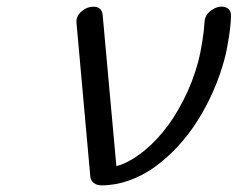

<svg xmlns="http://www.w3.org/2000/svg" viewBox="-20 -558 715 578"><path d="M576.9 -373Q583.3 -397 589 -433Q594.7 -469 595.7 -491.2Q596.7 -513.7 617.2 -527.8Q634.8 -540 652.8 -537.6Q670.7 -534.9 674.6 -518.6Q675.5 -513.9 675.3 -508.5Q674.6 -481.4 668.9 -444.8Q663.3 -408.2 655.5 -378.9Q642.6 -330.6 621.9 -283.7Q601.3 -236.8 574.7 -194.7Q548.1 -152.6 515 -116.9Q481.9 -81.3 445.8 -55.3Q409.7 -29.3 368.4 -14.6Q327.1 0 285.6 0Q271.2 0 262.3 -7.2Q253.4 -14.4 252 -25.1L210.2 -489.7Q208.5 -510.5 227.8 -525.6Q244.4 -538.6 262.9 -537.8Q282.5 -537.1 287.6 -520.3Q288.8 -516.6 289.1 -512.2L330.3 -57.9Q364 -66.7 400 -93.1Q436 -119.6 469.5 -159.5Q502.9 -199.5 531.6 -255.2Q560.3 -311 576.9 -373Z"/></svg>

Font: Tecnico
Style: GruesoInclinado
Weight: 700
Italic angle: -15°
Version: Version 1.3